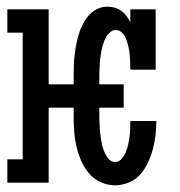

<svg xmlns="http://www.w3.org/2000/svg" viewBox="-20 -548 540 576"><path d="M325 8Q303 8 282 -1.5Q261 -11 246.5 -28.5Q232 -46 223 -67Q214 -88 209 -110Q204 -132 202.5 -154.5Q201 -177 201 -200V-225H126V0H2V-70H48V-450H2V-520H126V-295H201V-320Q201 -336 201.5 -352Q202 -368 204 -384Q206 -400 209 -415.5Q212 -431 216.5 -446Q221 -461 228.5 -475.5Q236 -490 246.5 -502Q257 -514 271.5 -521Q286 -528 302 -528Q313 -528 324 -525Q335 -522 344 -515.5Q353 -509 359.5 -500Q366 -491 371 -482V-520H447V-339H371Q371 -350 370.5 -361.5Q370 -373 369 -384.5Q368 -396 365.5 -407Q363 -418 359 -429Q355 -440 347 -449Q339 -458 327 -458Q318 -458 310 -451Q302 -444 297.5 -435.5Q293 -427 290 -417.5Q287 -408 285 -398.5Q283 -389 281.5 -379Q280 -369 279.5 -359.5Q279 -350 278.5 -340Q278 -330 278 -320V-295H351V-225H278V-200Q278 -190 278.5 -180.5Q279 -171 279.5 -161Q280 -151 281.5 -141.5Q283 -132 284.5 -122Q286 -112 289 -103Q292 -94 296.5 -85Q301 -76 308 -69Q315 -62 325 -62Q337 -62 345 -71.5Q353 -81 357.5 -92Q362 -103 364.5 -114.5Q367 -126 368.5 -137.5Q370 -149 370.5 -161Q371 -173 371 -185H449Q449 -163 446.5 -142Q444 -121 438.5 -100.5Q433 -80 424 -60.5Q415 -41 401 -25Q387 -9 366.5 -0.5Q346 8 325 8Z"/></svg>

Font: Iosevka Gothic
Style: Regular
Weight: 400
Monospace: yes
Designer: Belleve Invis
Foundry: Belleve Invis
Version: Version 15.5.1; ttfautohint (v1.8.4)